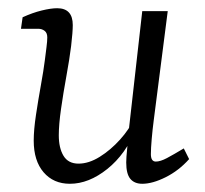

<svg xmlns="http://www.w3.org/2000/svg" viewBox="-20 -440 499 467"><path d="M150 7Q110 7 86 -21Q62 -49 62 -98Q62 -124 67.5 -160.5Q73 -197 79.5 -233Q86 -269 89 -293Q91 -309 93 -324.5Q95 -340 95 -349Q95 -360 88.5 -365Q82 -370 73 -370H31L35 -398Q59 -409 81.5 -414.5Q104 -420 119 -420Q157 -420 157 -379Q157 -371 156 -358Q155 -345 153 -328Q149 -296 141.5 -255Q134 -214 128.5 -175.5Q123 -137 123 -111Q123 -80 134.5 -61Q146 -42 171 -42Q196 -42 222.5 -58.5Q249 -75 272 -100.5Q295 -126 307 -153L311 -127Q286 -65 241 -29Q196 7 150 7ZM326 7Q307 7 297 -5Q287 -17 287 -45Q287 -56 289.5 -80.5Q292 -105 293 -121L326 -413H388L354 -148Q351 -125 349 -102Q347 -79 347 -65Q347 -47 359 -47Q370 -47 386 -55.5Q402 -64 427 -79L440 -53Q415 -25 383 -9Q351 7 326 7Z"/></svg>

Font: Rasa Light
Style: Italic
Weight: 300
Italic angle: -7.10001°
Designer: Anna Giedrys (Yrsa+Rasa design), David Brezina (Yrsa art-direction, Rasa art-direction, design)
Foundry: Rosetta Type Foundry
Version: Version 2.004